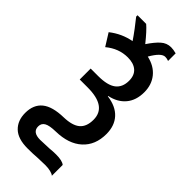

<svg xmlns="http://www.w3.org/2000/svg" viewBox="-334 -912 1179 1179"><g transform="rotate(45 256.0 -322.0)"><path d="M416 -853V-787Q402 -793 386 -793Q352 -793 309 -718Q376 -703 412.5 -658Q449 -613 449 -548Q449 -478 412 -433.5Q375 -389 308 -375V-372Q385 -362 425.5 -318Q466 -274 466 -202Q466 -106 405 -50.5Q344 5 235 7Q181 8 158.5 21Q136 34 136 61Q136 111 203 111Q213 111 282 108Q310 105 336 105Q390 105 410 122V216Q401 208 381 203Q361 198 334 198Q313 198 269 200Q233 203 185 203Q102 203 61.5 164Q21 125 21 59Q21 -13 66.5 -50Q112 -87 208 -89Q281 -91 314.5 -119.5Q348 -148 348 -208Q348 -323 182 -323H113V-418H178Q259 -418 296 -446.5Q333 -475 333 -532Q333 -579 305 -603.5Q277 -628 226 -628Q148 -628 83 -574L33 -654Q98 -705 176 -719Q158 -746 131 -782Q104 -818 85 -841V-853H160Q191 -827 244 -761Q276 -809 304.5 -834.5Q333 -860 370 -860Q390 -860 416 -853Z"/></g></svg>

Font: Noto Sans Display Medium Narrow
Style: Regular
Weight: 500
Width: 4
Designer: Monotype Design team
Foundry: Monotype Imaging Inc.
Version: Version 1.000